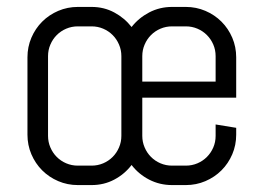

<svg xmlns="http://www.w3.org/2000/svg" viewBox="-20 -530 769 560"><path d="M668.9 -137.2Q668.9 -106.9 657.5 -80.1Q646 -53.2 626 -33.2Q606 -13.2 579.1 -1.7Q552.2 9.8 522 9.8H481.9Q445.8 9.8 415 -6.1Q384.3 -22 363.8 -48.8Q343.3 -22 313.2 -6.1Q283.2 9.8 247.1 9.8H207Q176.8 9.8 149.9 -1.7Q123 -13.2 103 -33.2Q83 -53.2 71.5 -80.1Q60.1 -106.9 60.1 -137.2V-362.8Q60.1 -393.1 71.5 -419.9Q83 -446.8 103 -466.8Q123 -486.8 149.9 -498.3Q176.8 -509.8 207 -509.8H247.1Q283.2 -509.8 313.2 -493.7Q343.3 -477.5 363.8 -451.2Q384.3 -477.5 415 -493.7Q445.8 -509.8 481.9 -509.8H522Q552.2 -509.8 579.1 -498.3Q606 -486.8 626 -466.8Q646 -446.8 657.5 -419.9Q668.9 -393.1 668.9 -362.8V-245.1H395V-133.8Q395 -115.7 401.9 -99.9Q408.7 -84 420.4 -72.3Q432.1 -60.5 448 -53.7Q463.9 -46.9 481.9 -46.9H522Q540 -46.9 555.9 -53.7Q571.8 -60.5 583.5 -72.3Q595.2 -84 602.1 -99.9Q608.9 -115.7 608.9 -133.8V-167L668.9 -157.2V-137.2ZM334 -366.2Q334 -384.3 327.1 -400.1Q320.3 -416 308.6 -427.7Q296.9 -439.5 281 -446.3Q265.1 -453.1 247.1 -453.1H207Q189 -453.1 173.1 -446.3Q157.2 -439.5 145.5 -427.7Q133.8 -416 127 -400.1Q120.1 -384.3 120.1 -366.2V-133.8Q120.1 -115.7 127 -99.9Q133.8 -84 145.5 -72.3Q157.2 -60.5 173.1 -53.7Q189 -46.9 207 -46.9H247.1Q265.1 -46.9 281 -53.7Q296.9 -60.5 308.6 -72.3Q320.3 -84 327.1 -99.9Q334 -115.7 334 -133.8ZM608.9 -366.2Q608.9 -384.3 602.1 -400.1Q595.2 -416 583.5 -427.7Q571.8 -439.5 555.9 -446.3Q540 -453.1 522 -453.1H481.9Q463.9 -453.1 448 -446.3Q432.1 -439.5 420.4 -427.7Q408.7 -416 401.9 -400.1Q395 -384.3 395 -366.2V-292H608.9Z"/></svg>

Font: Abel
Style: Regular
Weight: 400
Designer: Matthew Desmond
Foundry: Matthew Desmond
Version: Version 1.002